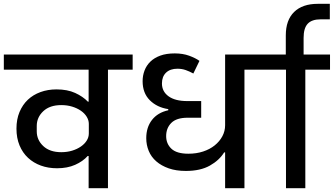

<svg xmlns="http://www.w3.org/2000/svg" viewBox="-40 -983 1744 1003"><path d="M423 -168H418Q393 -140 352.5 -122Q312 -104 258 -104Q212 -104 173.5 -118Q135 -132 106.5 -158.5Q78 -185 62 -223.5Q46 -262 46 -311Q46 -360 62 -398Q78 -436 105.5 -462Q133 -488 171.5 -502Q210 -516 255 -516Q312 -516 352.5 -497.5Q393 -479 419 -452H423V-619H-20V-698H653V-619H524V0H423ZM280 -188Q311 -188 337 -196Q363 -204 382.5 -217.5Q402 -231 413 -248.5Q424 -266 424 -286V-336Q424 -355 413 -373Q402 -391 382.5 -404.5Q363 -418 337 -426Q311 -434 280 -434Q220 -434 186 -402Q152 -370 152 -325V-297Q152 -252 186 -220Q220 -188 280 -188Z M1136 -187H1131Q1106 -146 1056.5 -118Q1007 -90 931 -90Q880 -90 841.5 -103.5Q803 -117 776.5 -140Q750 -163 737 -194.5Q724 -226 724 -261Q724 -318 754 -356.5Q784 -395 839 -407V-413Q780 -422 742.5 -459.5Q705 -497 705 -559Q705 -588 715 -614.5Q725 -641 745.5 -661Q766 -681 797.5 -692.5Q829 -704 873 -704Q915 -704 948 -692Q981 -680 1002 -665L970 -599Q950 -610 930 -617Q910 -624 887 -624Q849 -624 827.5 -603.5Q806 -583 806 -547Q806 -505 840.5 -480Q875 -455 938 -455H1011V-368H940Q882 -368 855 -341Q828 -314 828 -272Q828 -232 855.5 -206Q883 -180 944 -180Q986 -180 1021 -191.5Q1056 -203 1081.5 -223.5Q1107 -244 1121.5 -271Q1136 -298 1136 -329V-698H1365V-619H1237V0H1136Z M1454 -619H1325V-698H1684V-619H1555V0H1454Z M1453 -798Q1453 -878 1496.5 -920.5Q1540 -963 1620 -963H1683V-882H1635Q1589 -882 1567.5 -859Q1546 -836 1546 -785V-663H1453Z"/></svg>

Font: IBM Plex Sans Devanagari Medium
Style: Regular
Weight: 500
Designer: Mike Abbink, Paul van der Laan, Pieter van Rosmalen, Erin McLaughlin
Foundry: Bold Monday
Version: Version 1.1